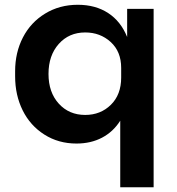

<svg xmlns="http://www.w3.org/2000/svg" viewBox="-20 -580 739 800"><path d="M620.1 200.2H481V-77.1Q451.7 -30.8 405 -6.3Q358.4 18.1 298.8 18.1Q223.6 18.1 164.8 -19.3Q106 -56.6 74.5 -120.1Q43 -183.6 43 -262.2V-283.2Q43 -360.8 75.4 -423.8Q107.9 -486.8 168 -523.4Q228 -560.1 304.2 -560.1Q377.9 -560.1 430.7 -525.6Q483.4 -491.2 509.8 -425.8V-543H620.1ZM335 -101.1Q398.9 -101.1 441.9 -143.3Q484.9 -185.5 484.9 -256.8V-296.9Q484.9 -365.2 441.2 -405Q397.5 -444.8 335 -444.8Q267.6 -444.8 224.9 -397Q182.1 -349.1 182.1 -272Q182.1 -195.3 224.9 -148.2Q267.6 -101.1 335 -101.1Z"/></svg>

Font: Sora SemiBold
Style: Regular
Weight: 600
Designer: Jonathan Barnbrook, Julián Moncada
Foundry: Barnbrook Fonts
Version: Version 2.000